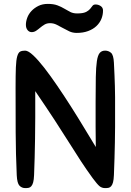

<svg xmlns="http://www.w3.org/2000/svg" viewBox="-20 -962 671 986"><path d="M456 -47Q424 -91 395.5 -134.5Q367 -178 334.5 -230Q302 -282 260.5 -345.5Q219 -409 161 -494Q161 -419 161 -359.5Q161 -300 160 -249Q159 -198 158 -153Q157 -108 155 -63Q154 -39 150.5 -26Q147 -13 141 -6Q135 1 127.5 2.5Q120 4 110 4Q92 4 80 -8.5Q68 -21 66 -62Q61 -172 60.5 -282.5Q60 -393 60 -511Q60 -578 61.5 -616Q63 -654 68.5 -673Q74 -692 83.5 -697Q93 -702 109 -702Q125 -702 151 -677.5Q177 -653 208 -613Q239 -573 274.5 -521Q310 -469 345 -414Q380 -359 412.5 -305Q445 -251 472 -207Q471 -254 471 -310.5Q471 -367 471 -436Q471 -515 472 -566.5Q473 -618 477.5 -648Q482 -678 492 -690Q502 -702 520 -702Q537 -702 550 -691Q563 -680 565 -640Q567 -604 568 -576Q569 -548 570 -520.5Q571 -493 571 -463.5Q571 -434 571 -397Q571 -352 571 -311Q571 -270 570 -230Q569 -190 568 -149Q567 -108 565 -63Q564 -39 560.5 -26Q557 -13 551 -6Q545 1 537.5 2.5Q530 4 520 4Q503 4 491 -6Q479 -16 456 -47ZM237 -843Q221 -843 209 -836Q197 -829 186.5 -820Q176 -811 165.5 -804Q155 -797 143 -797Q130 -797 121.5 -807.5Q113 -818 113 -835Q113 -852 120 -871Q127 -890 141.5 -905.5Q156 -921 177 -931.5Q198 -942 226 -942Q255 -942 275 -934.5Q295 -927 310.5 -917.5Q326 -908 341 -900.5Q356 -893 376 -893Q406 -893 420.5 -900Q435 -907 442.5 -916Q450 -925 455 -932Q460 -939 471 -939Q485 -939 497 -931Q509 -923 509 -908Q509 -885 500.5 -864.5Q492 -844 475 -828Q458 -812 432.5 -802.5Q407 -793 374 -793Q353 -793 336 -801Q319 -809 303 -818Q287 -827 271 -835Q255 -843 237 -843Z"/></svg>

Font: Sniglet
Style: Regular
Weight: 400
Designer: Haley Fiege
Foundry: Haley Fiege, Pablo Impallari, Brenda Gallo
Version: Version 2.000; ttfautohint (v0.95) -l 8 -r 50 -G 200 -x 14 -